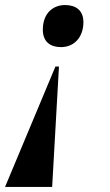

<svg xmlns="http://www.w3.org/2000/svg" viewBox="-22 -562 437 762"><path d="M236 -542C191 -542 148 -512 148 -444C148 -396 178 -375 220 -375C273 -375 309 -415 309 -474C309 -521 279 -542 236 -542ZM212 -298H198L-2 180H185Z"/></svg>

Font: Noto Serif Display SemiCondensed ExtraBold
Style: Italic
Weight: 800
Width: 4
Italic angle: -12°
Designer: Monotype Design Team
Foundry: Monotype Imaging Inc.
Version: Version 2.009